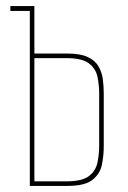

<svg xmlns="http://www.w3.org/2000/svg" viewBox="-20 -611 420 631"><path d="M78 0V-575H14V-591H93V-435H202Q244 -435 268.5 -423.5Q293 -412 304 -392.5Q315 -373 318 -350Q321 -327 321 -304V-131Q321 -100 315 -70Q309 -40 284 -20Q259 0 202 0ZM93 -15H198Q250 -15 272.5 -32.5Q295 -50 300.5 -77.5Q306 -105 306 -134V-301Q306 -331 300.5 -358Q295 -385 272.5 -402.5Q250 -420 198 -420H93Z"/></svg>

Font: Alumni Sans Pinstripe
Style: Regular
Weight: 400
Designer: Robert E. Leuschke
Foundry: Robert E. Leuschke
Version: Version 1.010; ttfautohint (v1.8.4.7-5d5b)